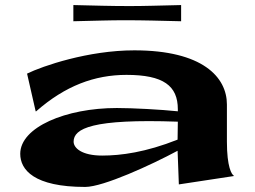

<svg xmlns="http://www.w3.org/2000/svg" viewBox="-20 -719 1009 759"><path d="M687 10 904 -23V-25C896 -29 877 -58 877 -159V-306C877 -414 781 -520 511 -520C329 -520 148 -458 87 -428L121 -279H123C238 -380 354 -423 480 -423C626 -423 683 -380 683 -287V-279C616 -286 505 -292 442 -292C240 -292 60 -216 60 -111C60 -48 114 20 317 20C388 20 578 -67 682 -123C683 -82 686 -36 687 10ZM271 -159C271 -211 344 -250 683 -238L682 -167C556 -117 458 -104 384 -104C303 -104 271 -134 271 -159ZM270 -699V-635C360 -637 413 -639 473 -639C553 -639 606 -637 696 -635V-699C606 -697 553 -695 493 -695C413 -695 360 -697 270 -699Z"/></svg>

Font: Coconat
Style: Bold
Weight: 900
Width: 8
Designer: Sara Lavazza
Foundry: Collletttivo
Version: Version 1.000;Glyphs 3.2 (3217)